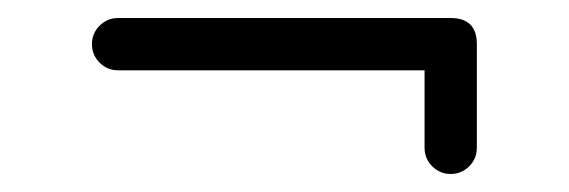

<svg xmlns="http://www.w3.org/2000/svg" viewBox="-20 -401 631 213"><path d="M509 -237Q509 -225 500.5 -216.5Q492 -208 480 -208Q468 -208 459.5 -216.5Q451 -225 451 -237V-323H111Q99 -323 90.5 -331.5Q82 -340 82 -352Q82 -364 90.5 -372.5Q99 -381 111 -381H480Q509 -381 509 -352Z"/></svg>

Font: Jura SemiBold
Style: Regular
Weight: 600
Designer: Daniel Johnson, Alexei Vanyashin
Foundry: Daniel Johnson
Version: Version 5.103